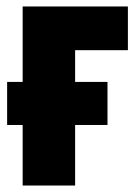

<svg xmlns="http://www.w3.org/2000/svg" viewBox="-20 -573 430 593"><path d="M375 -553V-418H212V-320H312V-187H212V0H50V-187H2V-320H50V-553Z"/></svg>

Font: Noto Sans ExtraCondensed Black
Style: Regular
Weight: 900
Width: 2
Designer: Monotype Design Team
Foundry: Monotype Imaging Inc.
Version: Version 2.013; ttfautohint (v1.8.4.7-5d5b)